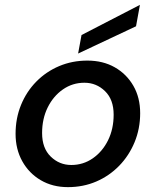

<svg xmlns="http://www.w3.org/2000/svg" viewBox="-20 -757 640 789"><path d="M259 12Q196 12 147.5 -16.5Q99 -45 71.5 -94.5Q44 -144 44 -207Q44 -271 66.5 -326Q89 -381 129.5 -422Q170 -463 223.5 -485.5Q277 -508 339 -508Q403 -508 451.5 -480.5Q500 -453 528 -404.5Q556 -356 556 -292Q556 -228 533 -172.5Q510 -117 469.5 -75.5Q429 -34 375.5 -11Q322 12 259 12ZM273 -79Q322 -79 361.5 -106.5Q401 -134 424 -180.5Q447 -227 447 -286Q447 -348 411.5 -382.5Q376 -417 327 -417Q278 -417 238.5 -389.5Q199 -362 176 -315.5Q153 -269 153 -210Q153 -148 188.5 -113.5Q224 -79 273 -79ZM301 -537 315 -613 555 -737 539 -649Z"/></svg>

Font: DeepMind Sans Medium
Style: Italic
Weight: 500
Italic angle: -10°
Designer: Jonny Pinhorn / Modifications: Colophon Foundry
Foundry: Colophon Foundry
Version: Version 1.002; ttfautohint (v1.8.2)